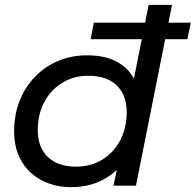

<svg xmlns="http://www.w3.org/2000/svg" viewBox="-20 -762 803 788"><path d="M272 6Q205 6 152 -21.5Q99 -49 68.5 -100Q38 -151 38 -223Q38 -291 60.5 -348Q83 -405 123.5 -447Q164 -489 219 -512Q274 -535 338 -535Q407 -535 455 -511Q503 -487 529 -440.5Q555 -394 555 -327Q555 -253 536 -192Q517 -131 479.5 -86.5Q442 -42 390 -18Q338 6 272 6ZM293 -78Q353 -78 400 -107Q447 -136 473.5 -186.5Q500 -237 500 -302Q500 -372 459 -411.5Q418 -451 342 -451Q283 -451 236 -422.5Q189 -394 162 -343.5Q135 -293 135 -227Q135 -158 176 -118Q217 -78 293 -78ZM446 0 474 -137 505 -260 519 -386 590 -742H686L538 0ZM352 -601 365 -669H763L749 -601Z"/></svg>

Font: Montserrat Thin Medium
Style: Italic
Weight: 500
Italic angle: -11.3°
Version: Version 9.000